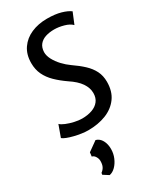

<svg xmlns="http://www.w3.org/2000/svg" viewBox="-264 -837 1037 1248"><g transform="rotate(-30 254.5 -213.0)"><path d="M192 8Q169 8 142 4Q115 0 88.8 -6.5Q62.5 -13 42 -21Q21.5 -29 11.5 -37.5L43.5 -125.5Q54 -114 80.8 -103Q107.5 -92 139 -85Q170.5 -78 195 -78Q237.5 -78 270.5 -89.8Q303.5 -101.5 322.2 -125.5Q341 -149.5 341 -186Q341 -224.5 315.8 -261.5Q290.5 -298.5 237 -333.5Q191.5 -365 158 -397.8Q124.5 -430.5 106.2 -469Q88 -507.5 88 -555.5Q88 -620 118.8 -664.5Q149.5 -709 202.2 -732Q255 -755 320.5 -755Q381 -755 423.8 -742.8Q466.5 -730.5 489.5 -713L455 -629.5Q435 -650 397.2 -660.5Q359.5 -671 325.5 -671Q290.5 -671 261.5 -661.8Q232.5 -652.5 215 -631.5Q197.5 -610.5 196 -576Q195.5 -549 211.2 -519.2Q227 -489.5 252.5 -462.2Q278 -435 306.5 -415Q352.5 -383.5 385.5 -352.5Q418.5 -321.5 436.2 -286Q454 -250.5 454 -205Q454 -133 419.2 -85.8Q384.5 -38.5 325.2 -15.2Q266 8 192 8ZM166 329.5 125 303.5 127 290.5Q144.5 277.5 152.2 261.2Q160 245 160 219.5Q160 202 149.8 185.8Q139.5 169.5 125 167L128.5 137L200 86Q228.5 94 243.5 121.8Q258.5 149.5 258.5 186.5Q258.5 221 245.2 252Q232 283 211 304Q190 325 166 329.5Z"/></g></svg>

Font: Koeln Type Sans
Style: Italic
Weight: 400
Italic angle: -7.5°
Designer: Eben Sorkin
Foundry: Eben Sorkin
Version: Version 2.001